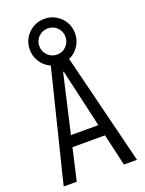

<svg xmlns="http://www.w3.org/2000/svg" viewBox="-176 -1050 852 1132"><g transform="rotate(-20 250.0 -484.0)"><path d="M20 0 201 -730H299L480 0H398L252 -636H248L102 0ZM112 -200V-270H388V-200ZM250 -684Q211 -684 178.5 -703Q146 -722 127 -754.5Q108 -787 108 -826Q108 -866 127 -898Q146 -930 178.5 -949Q211 -968 250 -968Q290 -968 322 -949Q354 -930 373 -898Q392 -866 392 -826Q392 -787 373 -754.5Q354 -722 322 -703Q290 -684 250 -684ZM250 -744Q285 -744 308.5 -768Q332 -792 332 -826Q332 -861 308.5 -884.5Q285 -908 250 -908Q216 -908 192 -884.5Q168 -861 168 -826Q168 -792 192 -768Q216 -744 250 -744Z"/></g></svg>

Font: M PLUS Code Latin
Style: Regular
Weight: 400
Designer: Coji Morishita
Foundry: UNDERFOREST DESIGN
Version: Version 1.002; ttfautohint (v1.8.3)